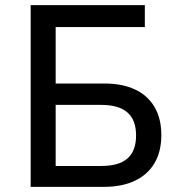

<svg xmlns="http://www.w3.org/2000/svg" viewBox="-20 -725 697 745"><path d="M99 0V-705H542V-620H196V-401H385Q454 -401 503.5 -378Q553 -355 579.5 -310Q606 -265 606 -201Q606 -137 579.5 -92Q553 -47 503 -23.5Q453 0 385 0ZM196 -81H373Q442 -81 475 -110.5Q508 -140 508 -199Q508 -260 474 -289Q440 -318 373 -318H196Z"/></svg>

Font: Nunito Sans 7pt SemiCondensed Medium
Style: Regular
Weight: 500
Width: 4
Designer: Vernon Adams
Foundry: Vernon Adams
Version: Version 3.101;gftools[0.9.27]